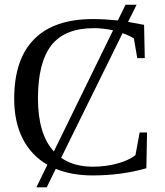

<svg xmlns="http://www.w3.org/2000/svg" viewBox="-20 -744 707 825"><path d="M377.9 9.8Q288.1 9.8 219.7 -18.6L180.7 61H136.2L183.6 -36.1Q113.8 -76.7 77.4 -148.4Q41 -220.2 41 -319.8Q41 -488.8 126.5 -575.4Q211.9 -662.1 379.9 -662.1Q427.7 -662.1 486.3 -656.2L519.5 -723.6H566.9L530.3 -649.9L599.1 -637.2L602.1 -494.1H569.8L555.2 -579.1Q534.2 -591.8 506.8 -601.6L242.7 -65.9Q297.4 -27.8 378.9 -27.8Q434.6 -27.8 483.9 -41.3Q533.2 -54.7 562 -77.1L580.1 -174.8H611.8L608.9 -21Q501.5 9.8 377.9 9.8ZM143.1 -320.8Q143.1 -167.5 211.4 -93.3L465.8 -613.8Q422.4 -623 383.8 -623Q258.3 -623 200.7 -549.3Q143.1 -475.6 143.1 -320.8Z"/></svg>

Font: Times New Roman
Style: Regular
Weight: 400
Designer: Steve Matteson
Foundry: Ascender Corporation
Version: Version 2.00.3